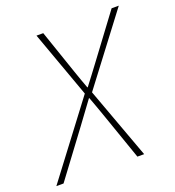

<svg xmlns="http://www.w3.org/2000/svg" viewBox="-158 -757 781 855"><g transform="rotate(-20 232.0 -330.0)"><path d="M-36 0 224 -344 110 -660H142L214 -450Q222 -428 228.5 -408.5Q235 -389 244 -366H246Q264 -390 281 -412Q298 -434 314 -456L466 -660H500L256 -338L380 0H348L272 -218Q264 -242 254.5 -267.5Q245 -293 236 -318H234Q213 -290 193.5 -263Q174 -236 156 -212L-2 0Z"/></g></svg>

Font: Source Sans 3 ExtraLight
Style: Italic
Weight: 250
Italic angle: -11°
Designer: Paul D. Hunt
Foundry: Adobe
Version: Version 3.046;hotconv 1.0.118;makeotfexe 2.5.65603